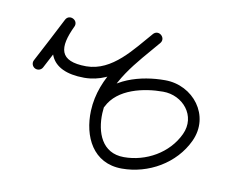

<svg xmlns="http://www.w3.org/2000/svg" viewBox="-45 -330 464 396"><g transform="rotate(10 186.5 -132.5)"><path d="M36 -165.4C36 -165.4 36 -165.4 36 -165.4C52.4 -196.5 68.7 -227.7 84.7 -259C88.3 -266 84.6 -272.3 79.1 -274.9C73.7 -277.6 66.5 -276.7 63.2 -269.6C33.3 -206.7 47 -159.2 123 -159C123 -159 123 -159 123 -159C123 -159 123 -159 123 -159C187 -159.2 226.5 -212.9 265 -256.5C270.2 -262.5 268.2 -269.4 263.6 -273.3C259 -277.3 251.9 -278.2 246.8 -272.2C202.8 -219.8 151.6 -167.2 148.6 -94.5C148.6 -94.5 148.6 -94.5 148.6 -94.5C148.6 -94.5 148.6 -94.5 148.6 -94.5C146.5 -40.7 171.2 12 232 12C287.5 12 341.9 -18.9 365.7 -69.9C392 -126.3 347.6 -183.1 288.4 -183C288.4 -183 288.4 -183 288.4 -183C288.4 -183 288.4 -183 288.4 -183C238.6 -183.1 176.9 -167.1 153.2 -118.2C150.3 -112.3 152.8 -105.1 158.8 -102.2C164.7 -99.3 171.9 -101.8 174.8 -107.8C174.8 -107.8 174.8 -107.8 174.8 -107.8C194.1 -147.6 248.5 -159.1 288.4 -159C288.4 -159 288.4 -159 288.4 -159C288.4 -159 288.4 -159 288.4 -159C330.1 -159.1 362.9 -120.7 343.9 -80.1C324 -37.4 278.2 -12 232 -12C185.6 -12 171 -53.7 172.6 -93.5C172.6 -93.5 172.6 -93.5 172.6 -93.5C172.6 -93.5 172.6 -93.5 172.6 -93.5C175.3 -159.7 225.1 -209 265.2 -256.8C270.3 -262.8 268.3 -269.7 263.8 -273.6C259.3 -277.5 252.2 -278.3 247 -272.4C214.1 -235.2 177.7 -183.2 123 -183C123 -183 123 -183 123 -183C123 -183 123 -183 123 -183C65.2 -183.2 62.4 -212 84.8 -259.3C88.2 -266.5 84.6 -272.6 79.3 -275.2C74 -277.9 66.9 -277 63.3 -269.9C47.4 -238.7 31.1 -207.6 14.7 -176.6C11.6 -170.8 13.9 -163.5 19.7 -160.4C25.6 -157.3 32.9 -159.5 36 -165.4Z"/></g></svg>

Font: FRB American Cursive Guidelines Light
Style: Italic
Weight: 300
Italic angle: -25°
Version: Version 2.0;Modular Font Editor K font №1